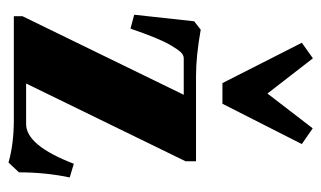

<svg xmlns="http://www.w3.org/2000/svg" viewBox="-174 -579 766 458"><g transform="rotate(90 209.0 -350.0)"><path d="M178.2 -497.6 82 -687 119.1 -713.4 203.1 -605 286.1 -712.9 323.7 -687 227.5 -497.6ZM367.7 12.7Q323.2 0 266.1 0H18.6V-20.5L206.1 -405.3H119.1Q111.3 -405.3 104.5 -398.2Q97.7 -391.1 86.4 -371.6Q71.3 -345.2 48.3 -278.3L15.1 -287.1L30.8 -430.2L50.8 -445.8Q113.8 -434.6 161.1 -434.6H364.7V-409.7L179.2 -29.3H275.9Q327.1 -29.3 370.6 -143.1L403.3 -133.3Q391.1 -75.7 391.1 -12.2Z"/></g></svg>

Font: Elstob Grade
Style: Regular
Weight: 400
Designer: Peter S. Baker
Version: Version 1.015